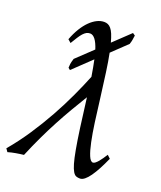

<svg xmlns="http://www.w3.org/2000/svg" viewBox="-165 -832 790 941"><g transform="rotate(20 230.5 -361.0)"><path d="M378.4 -730.5Q377 -721.7 376.2 -716.6Q375.5 -711.4 374.8 -707Q374 -702.6 372.8 -697.5Q371.6 -692.4 368.7 -683.6L291 -609.4Q299.3 -568.8 307.1 -512.5Q314.9 -456.1 324.7 -378.9Q332 -317.9 339.6 -262.9Q347.2 -208 356 -166.3Q364.7 -124.5 375 -99.9Q385.3 -75.2 397.9 -75.2Q403.3 -75.2 410.2 -80.6Q417 -85.9 424.3 -94.5Q431.6 -103 439 -114Q446.3 -125 453.6 -136.2L469.7 -121.1Q455.6 -89.4 441.7 -63.2Q427.7 -37.1 414.6 -18.6Q401.4 0 388.9 10Q376.5 20 364.7 20Q353.5 20 344.7 16.6Q335.9 13.2 328.1 0.2Q320.3 -12.7 313 -37.6Q305.7 -62.5 297.9 -105.5Q290 -148.4 281.2 -212.2Q272.5 -275.9 261.2 -366.2Q234.9 -323.2 210.2 -281Q185.5 -238.8 161.6 -193.8Q137.7 -148.9 114.5 -100.1Q91.3 -51.3 67.9 4.9Q59.1 5.9 48.3 7.3Q37.6 8.8 26.9 10.7Q16.1 12.7 5.9 14.9Q-4.4 17.1 -13.2 20L-24.4 3.9Q21.5 -50.3 62 -111.3Q102.5 -172.4 137 -234.4Q171.4 -296.4 199.2 -356.4Q227.1 -416.5 247.6 -467.8Q243.7 -492.7 239.7 -513.7Q235.8 -534.7 231.9 -553.2L137.2 -462.9L127 -471.2Q127.4 -477.5 127.7 -481.9Q127.9 -486.3 128.4 -491.2Q128.9 -496.1 130.6 -502.7Q132.3 -509.3 135.7 -520.5L219.7 -600.1Q198.7 -665.5 169.4 -665.5Q159.2 -665.5 150.6 -660.9Q142.1 -656.2 133.5 -646.7Q125 -637.2 115.7 -622.6Q106.4 -607.9 94.7 -588.4L78.6 -602.5Q91.3 -636.2 107.4 -662.4Q123.5 -688.5 141.4 -706.1Q159.2 -723.6 178 -732.9Q196.8 -742.2 215.3 -742.2Q225.6 -742.2 234.4 -738.5Q243.2 -734.9 251.2 -725.3Q259.3 -715.8 266.1 -699.5Q272.9 -683.1 279.8 -657.7L365.7 -739.3Z"/></g></svg>

Font: Gentium Plus Phon
Style: Italic
Weight: 400
Italic angle: -8°
Designer: J. Victor Gaultney, Annie Olsen, Iska Routamaa, Becca Hirsbrunner
Foundry: SIL International
Version: Version 5.000